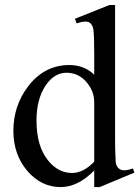

<svg xmlns="http://www.w3.org/2000/svg" viewBox="-20 -743 564 778"><path d="M225.6 15.1Q147.5 15.1 90.8 -50.3Q34.2 -116.7 34.2 -212.9Q34.2 -313.5 92.8 -391.6Q158.7 -479 260.3 -479.5Q321.3 -479.5 361.8 -440.4V-526.4Q361.8 -601.1 358.4 -623Q356.4 -638.7 345.7 -649.4Q332 -662.1 290.5 -648.4L283.7 -667L423.3 -722.7H446.3V-184.6Q446.3 -146 447.3 -121.8Q448.2 -97.7 448.7 -87.4Q450.7 -67.9 462.4 -59.6Q478.5 -45.9 518.6 -60.5L524.4 -43.5L383.8 15.1H361.8V-52.2Q295.9 15.1 225.6 15.1ZM271.5 -42Q317.9 -42 361.8 -87.9V-328.1Q361.8 -372.1 333 -407.2Q302.2 -445.8 254.4 -448.2Q201.2 -450.2 165.5 -397.5Q127.9 -342.3 127.9 -254.4Q127.9 -149.9 175.3 -92.3Q215.3 -42.5 271.5 -42Z"/></svg>

Font: Nuosu SIL
Style: Regular
Weight: 400
Designer: Peter Constable, Alex Kotlar, Peter Martin
Foundry: SIL International
Version: Version 2.300